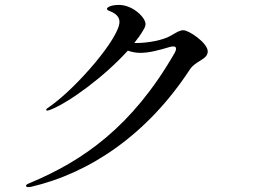

<svg xmlns="http://www.w3.org/2000/svg" viewBox="-20 -758 1040 781"><path d="M726 -635C710 -635 698 -626 675 -613C643 -594 580 -583 534 -583H526C540 -600 552 -617 562 -634C568 -644 572 -652 572 -660C572 -687 520 -738 464 -738C450 -738 436 -736 426 -732C420 -729 415 -726 415 -722C415 -719 418 -716 426 -713C450 -704 466 -690 466 -669C466 -604 294 -403 183 -325C172 -318 168 -315 168 -311C168 -309 170 -308 172 -308C175 -308 180 -310 186 -312C262 -342 404 -446 500 -552C517 -546 534 -543 551 -543C586 -543 624 -553 671 -567C679 -569 681 -569 685 -569C692 -569 696 -567 696 -560C696 -556 695 -551 690 -542C517 -241 316 -103 100 -13C90 -9 86 -6 86 -3C86 1 88 3 95 3C98 3 100 3 106 2C347 -54 580 -212 752 -475C776 -512 825 -515 825 -549C825 -583 749 -635 726 -635Z"/></svg>

Font: Shippori Mincho OTF Medium
Style: Regular
Weight: 500
Designer: FONTDASU
Foundry: FONTDASU / Google Inc. / but / Adobe
Version: Version 3.300;hotconv 1.0.109;makeotfexe 2.5.65596